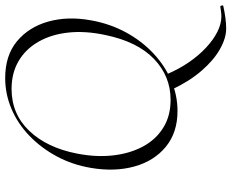

<svg xmlns="http://www.w3.org/2000/svg" viewBox="-94 -582 871 722"><g transform="rotate(-90 341.0 -220.5)"><path d="M595 195Q559 195 517.5 171.5Q476 148 436.5 102.5Q397 57 366 -9L423 -29Q442 16 467.5 53.5Q493 91 523 119Q553 147 583 162Q613 177 641 177Q650 177 660 175.5Q670 174 677 173Q680 172 681.5 177Q683 182 681 184Q658 189 636 192Q614 195 595 195ZM285 12Q204 12 150.5 -32Q97 -76 76.5 -150Q56 -224 71 -313Q83 -384 115 -443Q147 -502 192.5 -545.5Q238 -589 293.5 -612.5Q349 -636 409 -636Q494 -636 547.5 -591.5Q601 -547 621.5 -473.5Q642 -400 626 -313Q613 -241 580.5 -181.5Q548 -122 501.5 -78.5Q455 -35 399.5 -11.5Q344 12 285 12ZM327 -14Q416 -14 481 -76.5Q546 -139 571 -260Q587 -335 580 -399Q573 -463 545.5 -511Q518 -559 473 -585.5Q428 -612 368 -612Q274 -612 210.5 -545.5Q147 -479 125 -366Q111 -295 118 -231.5Q125 -168 151 -119Q177 -70 221.5 -42Q266 -14 327 -14Z"/></g></svg>

Font: Cormorant Garamond Light Light
Style: Italic
Weight: 300
Italic angle: -10°
Version: Version 4.001